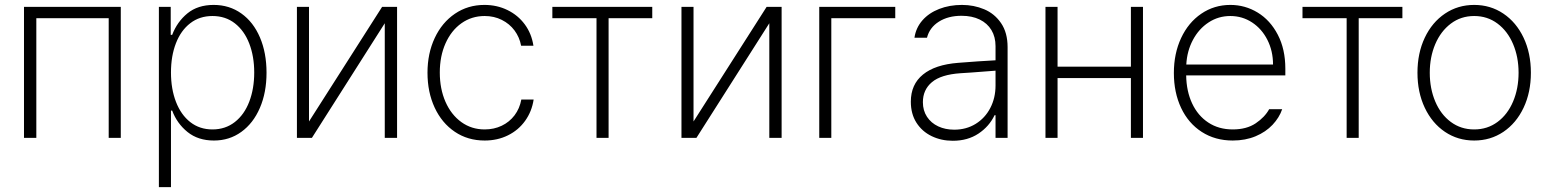

<svg xmlns="http://www.w3.org/2000/svg" viewBox="-20 -558 6262 777"><path d="M77.1 -530.3H468.8V0H419.9V-484.4H127V0H77.1Z M623 -530.3H670.9V-417H676.8Q696.8 -469.7 738.5 -503.9Q780.3 -538.1 844.7 -538.1Q908.2 -538.1 956.8 -503.4Q1005.4 -468.8 1032 -406.5Q1058.6 -344.2 1058.6 -263.7Q1058.6 -183.6 1031.7 -121.3Q1004.9 -59.1 956.5 -24.2Q908.2 10.7 845.7 10.7Q781.7 10.7 739 -23.7Q696.3 -58.1 676.8 -110.4H671.9V199.2H623ZM839.8 -34.2Q892.1 -34.2 930.4 -64.2Q968.8 -94.2 988.8 -146.7Q1008.8 -199.2 1008.8 -264.6Q1008.8 -329.6 988.8 -381.6Q968.8 -433.6 930.7 -463.4Q892.6 -493.2 839.8 -493.2Q787.6 -493.2 749.8 -463.9Q711.9 -434.6 691.9 -382.8Q671.9 -331.1 671.9 -264.6Q671.9 -198.2 692.1 -145.8Q712.4 -93.3 750.2 -63.7Q788.1 -34.2 839.8 -34.2Z M1526.4 -530.3H1586.9V0H1537.1V-463.9L1242.2 0H1181.6V-530.3H1230.5V-66.4Z M1710 -263.7Q1710 -341.8 1739.3 -404.3Q1768.6 -466.8 1821 -502.4Q1873.5 -538.1 1940.4 -538.1Q1991.2 -538.1 2033.7 -517.3Q2076.2 -496.6 2103.8 -459.2Q2131.3 -421.9 2138.7 -373H2088.9Q2082.5 -407.2 2062.3 -434.6Q2042 -461.9 2010.7 -477.5Q1979.5 -493.2 1941.4 -493.2Q1888.7 -493.2 1847.4 -463.9Q1806.2 -434.6 1783 -382.6Q1759.8 -330.6 1759.8 -264.6Q1759.8 -198.7 1782.7 -146.2Q1805.7 -93.8 1846.9 -64Q1888.2 -34.2 1941.4 -34.2Q1979 -34.2 2010.3 -49.1Q2041.5 -64 2062.3 -91.3Q2083 -118.7 2089.8 -155.3H2139.6Q2132.3 -106.9 2105.2 -69.1Q2078.1 -31.2 2035.6 -10.3Q1993.2 10.7 1941.4 10.7Q1873 10.7 1820.6 -24.7Q1768.1 -60.1 1739 -122.6Q1710 -185.1 1710 -263.7Z M2215.3 -530.3H2619.6V-484.4H2442.9V0H2394V-484.4H2215.3Z M3082.5 -530.3H3143.1V0H3093.3V-463.9L2798.3 0H2737.8V-530.3H2786.6V-66.4Z M3603 -484.4H3344.2V0H3295.4V-530.3H3603Z M3857.4 -303.7Q3893.6 -306.6 3936.5 -309.6Q3979.5 -312.5 4008.8 -314V-371.1Q4008.8 -408.7 3992.2 -436.3Q3975.6 -463.9 3944.6 -479Q3913.6 -494.1 3871.1 -494.1Q3816.9 -494.1 3779.3 -470.2Q3741.7 -446.3 3731.4 -405.3H3680.7Q3686.5 -445.3 3712.6 -475.3Q3738.8 -505.4 3780.5 -521.7Q3822.3 -538.1 3873 -538.1Q3920.9 -538.1 3962.9 -520.5Q4004.9 -502.9 4031.2 -464.4Q4057.6 -425.8 4057.6 -367.2V0H4008.8V-91.8H4004.9Q3983.4 -46.4 3939.7 -17.3Q3896 11.7 3835.9 11.7Q3789.1 11.7 3750.2 -7.1Q3711.4 -25.9 3688.7 -61.5Q3666 -97.2 3666 -146.5Q3666 -216.3 3715.1 -256.3Q3764.2 -296.4 3857.4 -303.7ZM3841.8 -33.2Q3890.1 -33.2 3928.2 -56.6Q3966.3 -80.1 3987.5 -120.8Q4008.8 -161.6 4008.8 -211.9V-272L3976.6 -269.5Q3897 -263.2 3867.2 -261.7Q3788.1 -256.3 3751.5 -225.6Q3714.8 -194.8 3714.8 -144.5Q3714.8 -110.8 3731.4 -85.4Q3748 -60.1 3776.9 -46.6Q3805.7 -33.2 3841.8 -33.2Z M4259.8 -288.1H4556.6V-530.3H4605.5V0H4556.6V-242.2H4259.8V0H4210.9V-530.3H4259.8Z M4730.5 -262.7Q4730.5 -341.3 4759.8 -404.1Q4789.1 -466.8 4841.3 -502.4Q4893.6 -538.1 4959 -538.1Q5019 -538.1 5069.8 -507.1Q5120.6 -476.1 5151.1 -417.5Q5181.6 -358.9 5181.6 -280.3V-252.9H4780.3Q4781.2 -189 4804.4 -139.4Q4827.6 -89.8 4869.9 -62Q4912.1 -34.2 4968.8 -34.2Q5024.9 -34.2 5061.8 -59.1Q5098.6 -84 5116.2 -116.2H5168.9Q5157.2 -82 5129.9 -53Q5102.5 -23.9 5061.3 -6.6Q5020 10.7 4968.8 10.7Q4897.5 10.7 4843.3 -24.2Q4789.1 -59.1 4759.8 -121.3Q4730.5 -183.6 4730.5 -262.7ZM5131.8 -296.9Q5131.8 -351.6 5109.1 -396.5Q5086.4 -441.4 5046.9 -467.3Q5007.3 -493.2 4959 -493.2Q4910.6 -493.2 4871.1 -467.3Q4831.5 -441.4 4807.6 -396.5Q4783.7 -351.6 4780.8 -296.9Z M5251 -530.3H5655.3V-484.4H5478.5V0H5429.7V-484.4H5251Z M5716.3 -263.7Q5716.3 -342.8 5745.8 -405.3Q5775.4 -467.8 5827.6 -502.9Q5879.9 -538.1 5945.8 -538.1Q6011.7 -538.1 6064 -502.9Q6116.2 -467.8 6145.8 -405.3Q6175.3 -342.8 6175.3 -263.7Q6175.3 -184.6 6145.8 -122.1Q6116.2 -59.6 6064 -24.4Q6011.7 10.7 5945.8 10.7Q5879.9 10.7 5827.6 -24.4Q5775.4 -59.6 5745.8 -122.1Q5716.3 -184.6 5716.3 -263.7ZM6125.5 -263.7Q6125.5 -327.1 6103.3 -379.6Q6081.1 -432.1 6040.3 -462.6Q5999.5 -493.2 5945.8 -493.2Q5892.1 -493.2 5851.3 -462.4Q5810.5 -431.6 5788.3 -379.4Q5766.1 -327.1 5766.1 -263.7Q5766.1 -199.7 5788.3 -147.2Q5810.5 -94.7 5851.3 -64.5Q5892.1 -34.2 5945.8 -34.2Q5999.5 -34.2 6040.3 -64.5Q6081.1 -94.7 6103.3 -147.2Q6125.5 -199.7 6125.5 -263.7Z"/></svg>

Font: Pretendard JP ExtraLight
Style: Regular
Weight: 200
Designer: Base glyphs from Inter by Rasmus Andersson; Hangeul glyphs from Noto Sans CJK(Source Han Sans) by Jang Soo-young and Kan
Foundry: Kil Hyung-jin
Version: Version 1.309